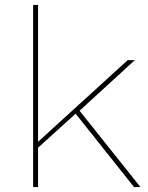

<svg xmlns="http://www.w3.org/2000/svg" viewBox="-20 -762 602 782"><path d="M128 -178 500 -517H529L304 -311L288 -299L128 -154ZM115 -742H135V0H115ZM284 -304 300 -316 552 0H526Z"/></svg>

Font: iiserrat Thin
Style: Regular
Weight: 100
Designer: Akira Ohta
Foundry: Akira Ohta
Version: Version 1.200;Glyphs 3.3.1 (3343)